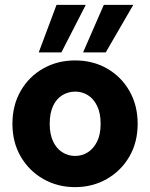

<svg xmlns="http://www.w3.org/2000/svg" viewBox="-20 -756 616 788"><path d="M288 12Q216 12 157.5 -21.5Q99 -55 65 -113.5Q31 -172 31 -248Q31 -324 65 -383Q99 -442 157.5 -475Q216 -508 288 -508Q361 -508 419 -475Q477 -442 511 -383Q545 -324 545 -248Q545 -172 511 -113.5Q477 -55 418.5 -21.5Q360 12 288 12ZM288 -116Q317 -116 340.5 -131Q364 -146 378.5 -175Q393 -204 393 -248Q393 -292 378.5 -321.5Q364 -351 340.5 -365.5Q317 -380 289 -380Q260 -380 236 -365.5Q212 -351 198 -321.5Q184 -292 184 -248Q184 -205 198 -175.5Q212 -146 236 -131Q260 -116 288 -116ZM321 -541 406 -736H527L414 -541ZM139 -541 212 -736H332L232 -541Z"/></svg>

Font: DM Sans 36pt Black
Style: Regular
Weight: 900
Designer: Colophon Foundry, Jonny Pinhorn
Foundry: Colophon Foundry
Version: Version 4.004;gftools[0.9.30]